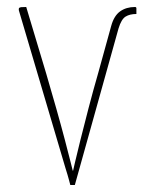

<svg xmlns="http://www.w3.org/2000/svg" viewBox="-20 -520 433 549"><path d="M181 9Q181 9 177.5 -4.5Q174 -18 167 -40L34 -490Q33 -495 34.5 -497Q36 -499 41 -499.5Q46 -500 55 -500L112 -310Q127 -259 141 -209.5Q155 -160 165.5 -120Q176 -80 182 -56Q188 -32 188 -32H189Q189 -32 194.5 -56Q200 -80 210 -120Q220 -160 233 -210Q246 -260 261 -312L298 -446Q306 -475 323.5 -487.5Q341 -500 366 -500Q370 -500 370 -496V-480Q351 -480 339 -472.5Q327 -465 319 -439L194 9Q194 9 187.5 9Q181 9 181 9Z"/></svg>

Font: Yanone Kaffeesatz ExtraLight
Style: Regular
Weight: 200
Designer: Yanone (Cyrillic: Daniel Pouzeot, Huerta Tipografica, and Cyreal)
Foundry: Yanone
Version: Version 2.003